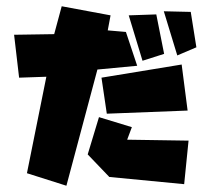

<svg xmlns="http://www.w3.org/2000/svg" viewBox="-20 -593 672 613"><path d="M503 -557 546 -416 607 -442 589 -555ZM391 -544 435 -399 504 -421 479 -547ZM296 -219 260 -100 329 -28 568 -5 582 -144 386 -147 401 -187ZM304 -345 560 -387 579 -240 321 -230ZM418 -383 291 -371 192 0 66 -40 128 -348 41 -345 25 -482 153 -484 177 -573 333 -544 324 -496 382 -491Z"/></svg>

Font: Super Mario
Style: Regular
Weight: 400
Version: Version 1.0